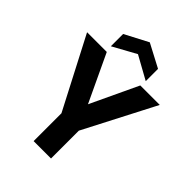

<svg xmlns="http://www.w3.org/2000/svg" viewBox="-261 -1049 1171 1171"><g transform="rotate(45 324.5 -463.5)"><path d="M250 0V-240L11 -700H181L344 -354H307L470 -700H638L400 -240V0ZM174 -742V-848L325 -927L475 -848V-742L325 -825Z"/></g></svg>

Font: DM Sans 24pt Black
Style: Regular
Weight: 900
Designer: Colophon Foundry, Jonny Pinhorn
Foundry: Colophon Foundry
Version: Version 4.004;gftools[0.9.30]